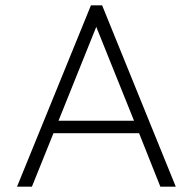

<svg xmlns="http://www.w3.org/2000/svg" viewBox="-20 -702 724 722"><path d="M44 0 322 -682H364L641 0H583L503 -201H181L100 0ZM200 -248H484L342 -601Z"/></svg>

Font: Outfit Extra Light
Style: Regular
Weight: 200
Designer: Rodrigo Fuenzalida
Foundry: fragTYPE
Version: Version 1.000